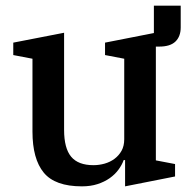

<svg xmlns="http://www.w3.org/2000/svg" viewBox="-20 -648 671 680"><path d="M270 12Q175 12 135 -36.5Q95 -85 95 -182V-440L27 -453V-497L207 -532V-188Q207 -123 232 -93Q257 -63 311 -63Q331 -63 350.5 -68.5Q370 -74 385.5 -85.5Q401 -97 410.5 -114Q420 -131 420 -155V-440L352 -453V-497L525 -531V-628H620V-551Q620 -519 601.5 -501Q583 -483 544 -483H532V-80L600 -67V-23L423 12V-81H418Q412 -64 399.5 -47Q387 -30 368.5 -17Q350 -4 325.5 4Q301 12 270 12Z"/></svg>

Font: IBM Plex Serif Medium
Style: Regular
Weight: 500
Designer: Mike Abbink, Paul van der Laan, Pieter van Rosmalen
Foundry: Bold Monday
Version: Version 2.5